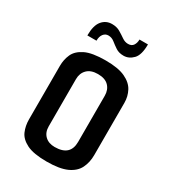

<svg xmlns="http://www.w3.org/2000/svg" viewBox="-157 -700 698 785"><g transform="rotate(30 192.0 -307.0)"><path d="M188 4Q126 4 94 -12Q62 -28 51 -53.5Q40 -79 40 -109V-362Q40 -392 51.5 -417.5Q63 -443 95.5 -459Q128 -475 192 -475Q251 -475 284 -459.5Q317 -444 330.5 -418.5Q344 -393 344 -363V-116Q344 -82 330.5 -54.5Q317 -27 283 -11.5Q249 4 188 4ZM187 -64Q260 -64 260 -130V-348Q260 -376 243 -393.5Q226 -411 192 -411Q159 -411 141.5 -393.5Q124 -376 124 -348V-125Q124 -97 141 -80.5Q158 -64 187 -64ZM75 -526Q75 -573 93 -595Q111 -617 140 -617Q162 -617 178 -607.5Q194 -598 207.5 -588.5Q221 -579 236 -579Q253 -579 260.5 -590.5Q268 -602 268 -618H308Q308 -568 288.5 -548Q269 -528 244 -528Q222 -528 207 -538Q192 -548 179 -558.5Q166 -569 150 -569Q136 -569 127 -557.5Q118 -546 118 -526Z"/></g></svg>

Font: Smooch Sans SemiBold
Style: Bold
Weight: 600
Designer: Robert E. Leuschke
Foundry: Robert E. Leuschke
Version: Version 1.010; ttfautohint (v1.8.3)